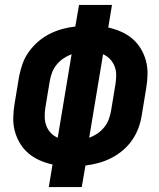

<svg xmlns="http://www.w3.org/2000/svg" viewBox="-20 -755 640 775"><path d="M177 0 192 -91Q165 -97 140 -108Q115 -119 95 -136Q75 -153 61 -176Q47 -199 40 -225Q33 -251 33.5 -279.5Q34 -308 39 -337L57 -446Q62 -472 71 -497.5Q80 -523 96.5 -546Q113 -569 134.5 -587.5Q156 -606 181 -618.5Q206 -631 232 -638Q258 -645 284 -648L299 -735H432L417 -644Q444 -638 469 -627Q494 -616 514 -599Q534 -582 548 -559Q562 -536 569 -510Q576 -484 575.5 -455.5Q575 -427 570 -398L552 -289Q548 -263 538.5 -237.5Q529 -212 513 -189Q497 -166 475 -147.5Q453 -129 428 -116.5Q403 -104 377 -97Q351 -90 325 -87L310 0ZM340 -199Q357 -205 372.5 -215.5Q388 -226 400 -240.5Q412 -255 418.5 -272Q425 -289 428 -306L446 -415Q449 -434 449 -452.5Q449 -471 442.5 -487.5Q436 -504 424 -516.5Q412 -529 396 -536ZM213 -199 269 -536Q252 -530 236.5 -519.5Q221 -509 209 -494.5Q197 -480 190.5 -463Q184 -446 181 -429L163 -320Q160 -301 160.5 -282.5Q161 -264 167 -247.5Q173 -231 185 -218.5Q197 -206 213 -199Z"/></svg>

Font: Iosevka SS04 XBd Ex Obl
Style: Regular
Weight: 800
Width: 7
Italic angle: -9°
Monospace: yes
Designer: Belleve Invis
Foundry: Belleve Invis
Version: Version 19.0.0; ttfautohint (v1.8.4)